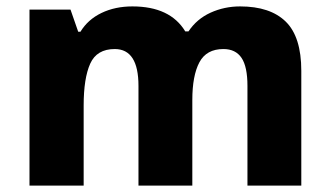

<svg xmlns="http://www.w3.org/2000/svg" viewBox="-20 -672 1030 599"><path d="M729 -652Q823 -652 871.5 -604.5Q920 -557 920 -451V-93H752V-404Q752 -464 733.5 -491.5Q715 -519 677 -519Q624 -519 602 -477.5Q580 -436 580 -360V-93H412V-404Q412 -519 338 -519Q282 -519 261.5 -473.5Q241 -428 241 -343V-93H72V-642H200L224 -573H231Q254 -611 296.5 -631.5Q339 -652 393 -652Q511 -652 558 -574H568Q594 -613 637 -632.5Q680 -652 729 -652Z"/></svg>

Font: Noto Sans Telugu UI ExtraBold
Style: Regular
Weight: 800
Designer: Jelle Bosma - Monotype Design Team
Foundry: Monotype Imaging Inc.
Version: Version 2.005; ttfautohint (v1.8.4.7-5d5b)